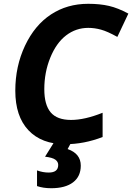

<svg xmlns="http://www.w3.org/2000/svg" viewBox="-20 -745 692 1005"><path d="M441.9 -599.1C464 -599.1 486.3 -596 508.8 -589.8C531.2 -583.7 559.7 -571 594.2 -551.8L651.9 -673.8C615.7 -693.4 581.9 -706.8 550.3 -714.1C518.7 -721.4 482.6 -725.1 441.9 -725.1C368.3 -725.1 303.2 -706.5 246.6 -669.2C189.9 -631.9 144.7 -577.4 110.8 -505.6C77 -433.8 60.1 -355.3 60.1 -270C60.1 -180.8 83 -111.9 128.9 -63.2C174.8 -14.6 239.1 9.8 321.8 9.8C387.2 9.8 452.3 -2.8 517.1 -27.8V-154.8C454.6 -129.7 399.6 -117.2 352.1 -117.2C303.2 -117.2 267.7 -130.4 245.4 -156.7C223.1 -183.1 211.9 -223.5 211.9 -277.8C211.9 -336.8 222.3 -391.8 243.2 -443.1C264 -494.4 291.6 -533.2 325.9 -559.6C360.3 -585.9 398.9 -599.1 441.9 -599.1ZM402.8 122.1C402.8 80.1 379.9 51.1 334 35.2L353 0H262.7L215.8 75.2C241.5 78.1 259.4 83.3 269.5 90.6C279.6 97.9 284.7 107.1 284.7 118.2C284.7 144.9 268.1 158.2 234.9 158.2C214.7 158.2 194.3 154.5 173.8 147V229C195.3 236.5 220.1 240.2 248 240.2C297.2 240.2 335.3 230 362.3 209.5C389.3 189 402.8 159.8 402.8 122.1Z"/></svg>

Font: OpenSans
Style: Bold Italic
Weight: 700
Italic angle: -12°
Foundry: Ascender Corporation
Version: Version 1.10; ttfautohint (v1.2) -l 8 -r 50 -G 200 -x 14 -D 